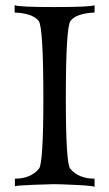

<svg xmlns="http://www.w3.org/2000/svg" viewBox="-20 -713 418 735"><path d="M342 2Q334 -2 271 -5Q208 -8 186 -8Q168 -8 106.5 -5.5Q45 -3 37 0V-29Q97 -29 129 -67Q146 -87 146 -337Q146 -609 128 -633Q105 -662 36 -665V-693Q54 -686 187 -686Q325 -686 342 -693V-665Q272 -662 250 -633Q232 -609 232 -337Q232 -86 249 -67Q281 -29 342 -29Z"/></svg>

Font: GFS Artemisia
Style: Regular
Weight: 400
Designer: Takis Katsoulidis and George D. Matthiopoulos
Foundry: Takis Katsoulidis and George D. Matthiopoulos
Version: Version 1.0